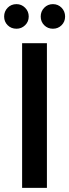

<svg xmlns="http://www.w3.org/2000/svg" viewBox="-37 -909 335 929"><path d="M70 0V-700H190V0ZM43 -770Q17 -770 0 -787Q-17 -804 -17 -829Q-17 -854 0 -871.5Q17 -889 43 -889Q67 -889 84.5 -871.5Q102 -854 102 -829Q102 -804 84.5 -787Q67 -770 43 -770ZM219 -770Q194 -770 177 -787Q160 -804 160 -829Q160 -854 177 -871.5Q194 -889 219 -889Q244 -889 261 -871.5Q278 -854 278 -829Q278 -804 261 -787Q244 -770 219 -770Z"/></svg>

Font: DM Sans 18pt SemiBold
Style: Regular
Weight: 600
Designer: Colophon Foundry, Jonny Pinhorn
Foundry: Colophon Foundry
Version: Version 4.004;gftools[0.9.30]